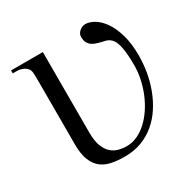

<svg xmlns="http://www.w3.org/2000/svg" viewBox="-156 -826 980 989"><g transform="rotate(-30 334.0 -331.5)"><path d="M633.3 -401.4Q633.3 -352.1 624.8 -302Q616.2 -252 598.6 -205.6Q581.1 -159.2 554.7 -118.9Q528.3 -78.6 492.7 -48.6Q457 -18.6 411.9 -1.5Q366.7 15.6 312 15.6Q271 15.6 235.8 9Q200.7 2.4 174.8 -17.1Q148.9 -36.6 134 -72.8Q119.1 -108.9 119.1 -167.5V-545.4Q119.1 -562.5 118.9 -574.5Q118.7 -586.4 117.7 -595Q116.7 -603.5 114.5 -609.4Q112.3 -615.2 108.4 -619.6Q99.1 -631.3 82.5 -637.9Q65.9 -644.5 48.8 -644.5H24.9V-662.1H213.9V-183.6Q213.9 -135.3 225.1 -104.7Q236.3 -74.2 255.1 -56.6Q273.9 -39.1 297.9 -32.5Q321.8 -25.9 347.2 -25.9Q379.9 -25.9 410.4 -40Q440.9 -54.2 467.5 -78.6Q494.1 -103 516.4 -136.2Q538.6 -169.4 554.4 -207.5Q570.3 -245.6 579.1 -287.1Q587.9 -328.6 587.9 -369.1Q587.9 -412.1 584.7 -442.1Q581.5 -472.2 575.9 -491.9Q570.3 -511.7 562.3 -523.4Q554.2 -535.2 544.4 -541.5Q534.7 -547.9 523.4 -550.8Q512.2 -553.7 500.5 -556.2Q482.9 -560.1 468.8 -565.4Q454.6 -570.8 444.6 -578.9Q434.6 -586.9 429.2 -598.9Q423.8 -610.8 423.3 -628.4Q422.9 -640.6 428.2 -649.9Q433.6 -659.2 441.4 -665.3Q449.2 -671.4 458.3 -674.6Q467.3 -677.7 474.6 -677.7Q499.5 -677.7 527.3 -661.1Q555.2 -644.5 578.9 -610.6Q602.5 -576.7 617.9 -524.4Q633.3 -472.2 633.3 -401.4Z"/></g></svg>

Font: Doulos SIL
Style: Regular
Weight: 400
Designer: Walt Agee, Victor Gaultney, Peter Martin, Debbi Hosken
Foundry: SIL International
Version: Version 4.110; 2011; Maintenance release